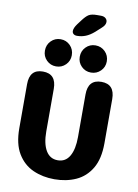

<svg xmlns="http://www.w3.org/2000/svg" viewBox="-107 -1081 834 1161"><g transform="rotate(10 309.5 -500.5)"><path d="M310 10.5Q237.9 10.5 178.6 -16Q119.3 -42.6 83.7 -101.5Q48.1 -160.3 48.1 -256.8V-527.2Q48.1 -619 129.9 -619Q212.1 -619 212.1 -527.2V-265.8Q212.1 -190.8 237.1 -148.4Q262.2 -106 310 -106Q358 -106 382.5 -148.4Q406.9 -190.8 406.9 -265.8V-527.2Q406.9 -619 489.1 -619Q570.9 -619 570.9 -527.2V-256.8Q570.9 -160.3 535.8 -101.5Q500.7 -42.6 441.6 -16Q382.6 10.5 310 10.5ZM201.6 -663.2Q167 -663.2 143 -687.2Q119.1 -711.2 119.1 -745.8Q119.1 -781.6 143 -805.8Q167 -830 201.6 -830Q236.2 -830 260.2 -805.8Q284.2 -781.6 284.2 -745.8Q284.2 -711.2 260.2 -687.2Q236.2 -663.2 201.6 -663.2ZM415.6 -663.2Q381 -663.2 357 -687.2Q333 -711.2 333 -745.8Q333 -781.6 357 -805.8Q381 -830 415.6 -830Q450.6 -830 474.8 -805.8Q499 -781.6 499 -745.8Q499 -711.2 474.8 -687.2Q450.6 -663.2 415.6 -663.2ZM294.2 -867.3Q280.6 -867.3 272.6 -874.1Q264.7 -880.8 264.7 -892.4Q264.7 -910 282.9 -935.2L302.8 -961.7Q324.8 -991.5 341.8 -1001.9Q358.8 -1012.2 392.2 -1012.2H416.5Q434.6 -1012.2 445.1 -1003.2Q455.7 -994.1 455.7 -980.4Q455.7 -961.4 434.6 -942.8L398.9 -910.3Q372.2 -887.2 347.2 -877.3Q322.3 -867.3 294.2 -867.3Z"/></g></svg>

Font: Sono ExtraLight
Style: Regular
Weight: 200
Designer: Tyler Finck
Foundry: Tyler Finck
Version: Version 2.112